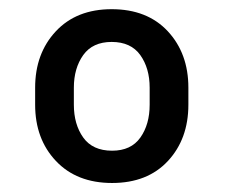

<svg xmlns="http://www.w3.org/2000/svg" viewBox="-20 -741 498 424"><path d="M57.6 -509.8V-547.4Q57.6 -623 103.3 -671.9Q148.9 -720.7 226.6 -720.7Q305.2 -720.7 350.6 -671.9Q396 -623 396 -547.4V-509.8Q396 -434.1 350.8 -385.5Q305.7 -336.9 227.5 -336.9Q149.4 -336.9 103.5 -385.5Q57.6 -434.1 57.6 -509.8ZM143.1 -547.4V-509.8Q143.1 -466.3 163.8 -437.3Q184.6 -408.2 227.5 -408.2Q269.5 -408.2 290 -437.3Q310.5 -466.3 310.5 -509.8V-547.4Q310.5 -590.3 289.8 -619.4Q269 -648.4 226.6 -648.4Q184.6 -648.4 163.8 -619.4Q143.1 -590.3 143.1 -547.4Z"/></svg>

Font: Vazirmatn UI Black
Style: Regular
Weight: 900
Designer: Saber Rastikerdar
Foundry: Saber Rastikerdar
Version: Version 33.003